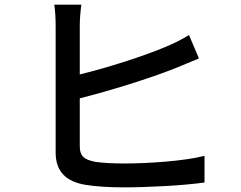

<svg xmlns="http://www.w3.org/2000/svg" viewBox="-20 -797 1040 828"><path d="M331 -777H214C218 -755 220 -714 220 -686C220 -629 220 -243 220 -139C220 -55 267 -14 348 0C390 7 450 11 511 11C621 11 772 3 862 -10V-125C779 -103 622 -92 517 -92C470 -92 423 -94 392 -99C345 -108 324 -121 324 -168V-373C452 -405 626 -459 734 -502C765 -514 805 -532 838 -545L795 -646C761 -625 730 -610 697 -596C600 -555 444 -505 324 -476V-686C324 -714 327 -751 331 -777Z"/></svg>

Font: ChiuKong Gothic CL Medium
Style: Regular
Weight: 500
Designer: Ryoko NISHIZUKA 西塚涼子 (kana, bopomofo & ideographs); Paul D. Hunt (Latin, Greek & Cyrillic); Sandoll Communications 산돌커뮤니
Foundry: Adobe
Version: Version 1.300